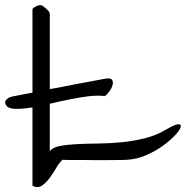

<svg xmlns="http://www.w3.org/2000/svg" viewBox="-43 -749 767 757"><path d="M-20.5 -336.9Q-24.4 -344.7 -21.5 -350.6Q-18.6 -356.4 -12.7 -360.8Q-6.8 -365.2 0.5 -367.2Q7.8 -369.1 13.7 -370.1Q26.4 -373 53.7 -377.9Q68.4 -380.9 85 -383.8V-711.9Q85 -714.8 88.9 -717.8Q92.8 -720.7 98.1 -723.6Q103.5 -726.6 109.4 -728Q115.2 -729.5 119.1 -728.5Q123 -727.5 128.9 -723.1Q134.8 -718.8 140.1 -713.9Q145.5 -709 149.4 -703.6Q153.3 -698.2 153.3 -695.3V-397.5Q170.9 -400.4 190.4 -404.3Q229.5 -412.1 265.1 -418.9Q300.8 -425.8 328.6 -430.7Q356.4 -435.5 370.1 -438.5Q392.6 -442.4 398.4 -434.6Q404.3 -426.8 400.9 -414.1Q397.5 -401.4 388.2 -388.7Q378.9 -376 370.1 -370.1Q341.8 -374 303.2 -369.1Q264.6 -364.3 223.6 -355.5Q188.5 -348.6 153.3 -339.8V-153.3Q165 -168 192.9 -173.3Q220.7 -178.7 258.8 -180.7Q296.9 -182.6 342.3 -183.1Q387.7 -183.6 434.6 -188Q481.4 -192.4 526.9 -203.6Q572.3 -214.8 610.4 -237.3Q646.5 -258.8 659.7 -259.3Q672.9 -259.8 668.9 -247.1Q665 -234.4 645.5 -213.9Q626 -193.4 597.2 -172.9Q568.4 -152.3 532.2 -136.7Q496.1 -121.1 458 -119.1Q448.2 -118.2 428.7 -118.2Q409.2 -118.2 383.8 -117.7Q358.4 -117.2 331.1 -117.7Q303.7 -118.2 278.3 -118.2H233.4Q213.9 -118.2 204.1 -119.1Q192.4 -110.4 180.2 -89.4Q168 -68.4 153.8 -48.8Q139.6 -29.3 123 -17.6Q106.4 -5.9 85 -16.6V-325.2L67.4 -323.2Q34.2 -318.4 10.3 -320.3Q-13.7 -322.3 -20.5 -336.9Z"/></svg>

Font: Over the Rainbow
Style: Regular
Weight: 400
Designer: Kimberly Geswein
Foundry: Kimberly Geswein
Version: Version 1.002 2010